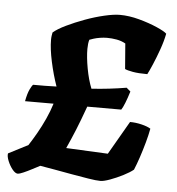

<svg xmlns="http://www.w3.org/2000/svg" viewBox="-49 -621 612 664"><g transform="rotate(5 257.0 -289.0)"><path d="M37 0Q28 0 18 -12.5Q8 -25 1.5 -41Q-5 -57 -3 -67L65 -102Q78 -122 92 -146.5Q106 -171 118.5 -198.5Q131 -226 139 -252H40Q45 -279 52 -293.5Q59 -308 63 -311Q83 -311 103 -311Q123 -311 144 -312Q130 -352 120.5 -396Q111 -440 111 -471Q111 -479 112 -485.5Q113 -492 114 -497Q129 -510 158 -524Q187 -538 221 -550.5Q255 -563 287.5 -570.5Q320 -578 341 -578Q373 -578 408 -568.5Q443 -559 470.5 -547Q498 -535 506 -527Q501 -501 490.5 -471.5Q480 -442 469.5 -417.5Q459 -393 453 -382Q422 -382 402.5 -385.5Q383 -389 375 -393L368 -481Q354 -489 337 -492Q320 -495 304 -495Q292 -495 279.5 -493Q267 -491 257.5 -488Q248 -485 243 -483Q241 -477 240 -468.5Q239 -460 239 -451Q239 -422 246 -383.5Q253 -345 265 -315Q296 -317 326 -320.5Q356 -324 386 -329L400 -317Q393 -294 386 -276.5Q379 -259 374 -252H256Q238 -202 224.5 -169Q211 -136 196 -103L341 -96L408 -212Q428 -212 448.5 -207Q469 -202 480 -195Q476 -173 468.5 -146Q461 -119 452.5 -93.5Q444 -68 436 -49Q424 -39 401.5 -27.5Q379 -16 357 -8Q335 0 324 0Q309 0 281.5 -4.5Q254 -9 222.5 -14.5Q191 -20 161.5 -25.5Q132 -31 112 -34Q102 -29 86 -20.5Q70 -12 56 -6Q42 0 37 0Z"/></g></svg>

Font: Texturina Medium 12pt ExtraBold
Style: Italic
Weight: 800
Italic angle: -11°
Version: Version 1.002